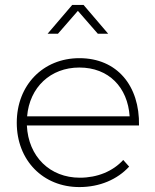

<svg xmlns="http://www.w3.org/2000/svg" viewBox="-20 -758 629 779"><path d="M296 -714 377 -621H419L319 -738H273L173 -621H215ZM302 -522C155 -522 48 -413 48 -260C48 -107 155 1 302 1C385 1 456 -30 504 -82L480 -109C438 -63 375 -37 304 -37C183 -37 95 -122 89 -249H544C547 -410 455 -522 302 -522ZM90 -286C100 -404 185 -484 302 -484C421 -484 498 -404 506 -286Z"/></svg>

Font: Montserrat ExtraLight
Style: Regular
Weight: 250
Designer: Julieta Ulanovsky
Foundry: Julieta Ulanovsky
Version: Version 4.000